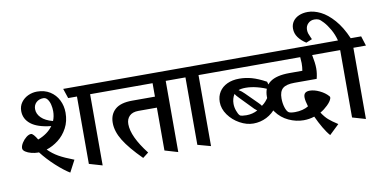

<svg xmlns="http://www.w3.org/2000/svg" viewBox="-85 -1090 2933 1469"><g transform="rotate(-10 1381.0 -355.0)"><path d="M217.8 -144.5Q253.9 -108.4 297.1 -83.7Q340.3 -59.1 413.6 -31.2L365.2 60.5Q319.8 33.2 260.5 -21Q201.2 -75.2 156.2 -133.8Q153.8 -133.3 148.9 -133.3Q124.5 -133.3 97.7 -140.1Q70.8 -147 52.5 -159.2Q34.2 -171.4 34.2 -187Q34.2 -205.1 48.3 -227.8Q62.5 -250.5 82.8 -266.6Q103 -282.7 120.6 -282.7Q128.9 -282.7 141.4 -268.8Q153.8 -254.9 167.5 -231.4Q244.1 -260.3 283.7 -315.4Q178.7 -326.2 127.9 -366.2Q77.1 -406.2 77.1 -467.8Q77.1 -506.3 97.9 -534.9Q118.7 -563.5 151.9 -578.9Q185.1 -594.2 221.7 -594.2Q279.3 -594.2 321.8 -567.4Q364.3 -540.5 386.7 -495.6Q409.2 -450.7 409.2 -397.5Q409.2 -331.5 381.6 -279.5Q354 -227.5 310.5 -193.8Q267.1 -160.2 217.8 -144.5ZM726.1 -503.9H618.7V49.3L516.6 19.5V-503.9H448.2L422.9 -579.6H702.1ZM303.7 -351.1Q317.9 -385.3 317.9 -425.8Q317.9 -450.7 311.8 -476.3Q305.7 -502 292.7 -519Q279.8 -536.1 260.7 -536.1Q226.6 -536.1 205.3 -515.9Q184.1 -495.6 184.1 -464.4Q184.1 -426.8 214.6 -396.5Q245.1 -366.2 303.7 -351.1Z M1305.2 -503.9H1206.1V49.3L1104 19V-314H960.4Q914.6 -314 890.6 -290.3Q866.7 -266.6 866.7 -227.5Q866.7 -130.9 978.5 12.7L934.1 46.9Q839.4 -47.4 795.2 -119.1Q751 -190.9 751 -257.8Q751 -322.8 793.7 -361.1Q836.4 -399.4 926.8 -399.4H1104V-503.9H700.7L675.3 -579.6H1280.3Z M1276.9 -503.9 1251.5 -579.6H1540.5L1564 -503.9H1460.9V47.9L1359.4 20V-503.9Z M1520.5 -579.6H1897.9L1921.9 -503.9H1545.4ZM1762.2 -422.9Q1811.5 -422.9 1858.9 -409.7Q1906.2 -396.5 1968.8 -362.8L1986.3 -298.3Q1880.9 -345.7 1799.8 -345.7Q1763.2 -345.7 1742.7 -337.4Q1765.6 -324.2 1785.6 -303.7L1874.5 -215.3Q1891.1 -199.2 1897.9 -188Q1915.5 -200.2 1929.2 -215.8Q1942.9 -231.4 1960.4 -258.8L1998.5 -162.6Q1961.9 -114.3 1913.8 -90.1Q1865.7 -65.9 1811 -65.9Q1758.8 -65.9 1706.1 -95Q1653.3 -124 1619.1 -171.9Q1585 -219.7 1585 -272.5Q1585 -316.9 1606.7 -351.1Q1628.4 -385.3 1668.5 -404.1Q1708.5 -422.9 1762.2 -422.9ZM1739.3 -139.6Q1758.8 -137.7 1769 -137.7Q1816.9 -137.7 1856.4 -159.2Q1852.1 -161.6 1836.4 -175.8L1737.3 -277.8Q1714.8 -300.3 1707 -314Q1686.5 -281.2 1686.5 -240.2Q1686.5 -213.4 1696.5 -185.8Q1706.5 -158.2 1716.8 -147.9Q1722.7 -141.1 1739.3 -139.6Z M2449.2 50.8 2373.5 123Q2350.6 97.7 2325.2 54.4Q2299.8 11.2 2277.8 -37.1Q2238.3 -23.9 2193.4 -23.9Q2135.3 -23.9 2078.4 -50.3Q2021.5 -76.7 1984.4 -127.9Q1947.3 -179.2 1947.3 -250Q1947.3 -324.7 1997.1 -361.6Q2046.9 -398.4 2148.4 -398.4H2249Q2253.9 -425.8 2253.9 -457Q2253.9 -473.6 2251 -503.9H1897.5L1872.1 -579.6H2476.1L2500.5 -503.9H2343.8Q2356.9 -439.5 2356.9 -397.9Q2356.9 -359.4 2346.2 -318.4H2172.9Q2109.9 -318.4 2082.5 -295.2Q2055.2 -272 2055.2 -218.3Q2055.2 -180.2 2065.2 -148.2Q2075.2 -116.2 2089.8 -105.5Q2102.5 -96.7 2140.6 -96.7Q2169.9 -96.7 2197.5 -103.8Q2225.1 -110.8 2244.1 -123Q2230 -169.4 2230 -194.8Q2230 -217.8 2241.9 -228.3Q2253.9 -238.8 2277.8 -238.8Q2312.5 -238.8 2353.5 -219.2Q2394.5 -199.7 2419.4 -170.9Q2423.8 -166.5 2423.8 -159.7Q2423.8 -156.2 2422.4 -152.3Q2415.5 -130.4 2387.7 -103.3Q2359.9 -76.2 2331.1 -60.1L2329.6 -59.6Q2353.5 -22.5 2378.9 -0.2Q2404.3 22 2449.2 50.8Z M2474.6 -503.9 2448.2 -579.6H2557.6Q2545.4 -627 2522.5 -667Q2499.5 -707 2476.3 -732.2Q2453.1 -757.3 2440.9 -762.7Q2426.8 -769 2407.2 -769Q2377.9 -769 2358.2 -749.5Q2338.4 -730 2338.4 -700.7Q2338.4 -684.1 2343 -670.4Q2347.7 -656.7 2358.4 -633.8L2363.3 -624L2316.4 -605Q2278.8 -628.9 2256.6 -659.7Q2234.4 -690.4 2234.4 -728Q2234.4 -759.8 2251.2 -783.9Q2268.1 -808.1 2298.3 -821.3Q2328.6 -834.5 2367.2 -834.5Q2414.6 -834.5 2466.1 -809.1Q2517.6 -783.7 2567.9 -726.6Q2618.2 -669.4 2656.7 -579.6H2737.8L2761.7 -503.9H2664.1V49.3L2561.5 19.5V-503.9Z"/></g></svg>

Font: Vesper Libre Medium
Style: Regular
Weight: 500
Designer: Robert Keller & Kimya Gandhi
Foundry: Mota Italic
Version: Version 1.058